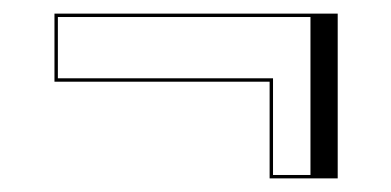

<svg xmlns="http://www.w3.org/2000/svg" viewBox="-20 -635 575 282"><path d="M376 -515H60V-615H476V-373H376ZM381 -520V-378H436V-610H65V-520Z"/></svg>

Font: Engraving Unshaded CC
Style: Bold
Weight: 700
Designer: indestructible type*
Foundry: Cowboy Collective
Version: Version 1.000